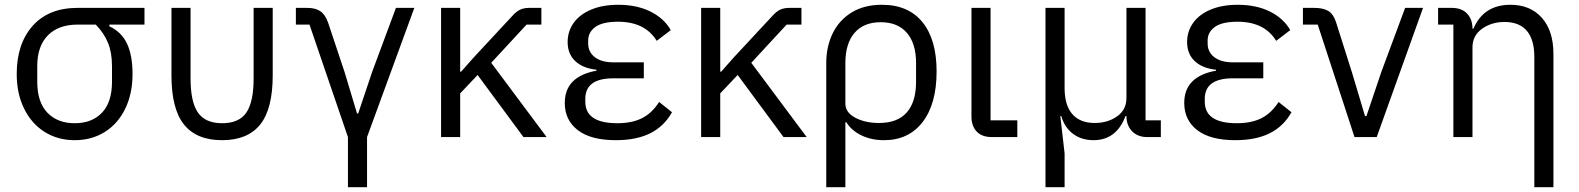

<svg xmlns="http://www.w3.org/2000/svg" viewBox="-20 -574 6611 804"><path d="M438 -464Q489 -440 512 -391Q535 -342 535 -264Q535 -182 504.5 -119Q474 -56 419 -21.5Q364 13 293 13Q222 13 167 -21.5Q112 -56 81 -119Q50 -182 50 -264Q50 -391 117 -466Q184 -541 305 -541H585V-471H438ZM305 -471Q225 -471 180.5 -426Q136 -381 136 -297V-232Q136 -146 178.5 -102Q221 -58 293 -58Q365 -58 407 -102Q449 -146 449 -232V-297Q449 -353 432.5 -394Q416 -435 381 -471Z M778 -245Q778 -147 809 -102.5Q840 -58 910 -58Q981 -58 1011.5 -102.5Q1042 -147 1042 -245V-541H1122V-258Q1122 -118 1069.5 -52.5Q1017 13 910 13Q803 13 750.5 -52.5Q698 -118 698 -258V-541H778Z M1437 0 1276 -471H1219V-541H1266Q1301 -541 1321.5 -527Q1342 -513 1354 -479L1423 -272L1475 -99H1480L1538 -272L1638 -541H1715L1517 0V210H1437Z M1980 -260 1907 -183V0H1827V-541H1907V-274H1911L1966 -336L2126 -508Q2142 -526 2158 -533.5Q2174 -541 2196 -541H2247V-471H2185L2037 -311L2269 0H2172Z M2794 -104Q2761 -45 2703 -16Q2645 13 2559 13Q2454 13 2399.5 -29Q2345 -71 2345 -143Q2345 -254 2478 -278V-282Q2421 -288 2389 -318Q2357 -348 2357 -398Q2357 -443 2382.5 -478.5Q2408 -514 2456 -534Q2504 -554 2569 -554Q2646 -554 2703 -526Q2760 -498 2789 -448L2730 -403Q2681 -483 2568 -483Q2503 -483 2473 -461Q2443 -439 2443 -405V-392Q2443 -356 2471 -334.5Q2499 -313 2548 -313H2676V-246H2548Q2431 -246 2431 -160V-148Q2431 -58 2565 -58Q2627 -58 2669 -79.5Q2711 -101 2740 -147Z M3069 -260 2996 -183V0H2916V-541H2996V-274H3000L3055 -336L3215 -508Q3231 -526 3247 -533.5Q3263 -541 3285 -541H3336V-471H3274L3126 -311L3358 0H3261Z M3440 -311Q3440 -379 3467 -434.5Q3494 -490 3546.5 -522Q3599 -554 3673 -554Q3784 -554 3843 -481Q3902 -408 3902 -275Q3902 -139 3843.5 -63Q3785 13 3682 13Q3629 13 3587.5 -7Q3546 -27 3524 -62H3520V210H3440ZM3816 -232V-310Q3816 -392 3777.5 -436.5Q3739 -481 3668 -481Q3597 -481 3558.5 -436.5Q3520 -392 3520 -310V-140Q3520 -103 3561.5 -81Q3603 -59 3661 -59Q3738 -59 3777 -103Q3816 -147 3816 -232Z M4133 0Q4092 0 4070 -23Q4048 -46 4048 -86V-541H4128V-70H4240V0Z M4358 210V-541H4438V-205Q4438 -133 4470.5 -96Q4503 -59 4564 -59Q4618 -59 4657.5 -86.5Q4697 -114 4697 -164V-541H4777V-70H4841V0H4784Q4744 0 4720.5 -24.5Q4697 -49 4697 -88H4693Q4655 13 4559 13Q4509 13 4473.5 -13.5Q4438 -40 4424 -88H4420L4438 68V210Z M5388 -104Q5355 -45 5297 -16Q5239 13 5153 13Q5048 13 4993.5 -29Q4939 -71 4939 -143Q4939 -254 5072 -278V-282Q5015 -288 4983 -318Q4951 -348 4951 -398Q4951 -443 4976.5 -478.5Q5002 -514 5050 -534Q5098 -554 5163 -554Q5240 -554 5297 -526Q5354 -498 5383 -448L5324 -403Q5275 -483 5162 -483Q5097 -483 5067 -461Q5037 -439 5037 -405V-392Q5037 -356 5065 -334.5Q5093 -313 5142 -313H5270V-246H5142Q5025 -246 5025 -160V-148Q5025 -58 5159 -58Q5221 -58 5263 -79.5Q5305 -101 5334 -147Z M5745 0H5652L5498 -471H5436V-541H5483Q5520 -541 5541.5 -528.5Q5563 -516 5574 -483L5641 -272L5696 -88H5702L5764 -272L5864 -541H5939Z M6066 0V-471H6002V-541H6059Q6101 -541 6123.5 -517Q6146 -493 6146 -454H6150Q6193 -554 6305 -554Q6388 -554 6436.5 -499.5Q6485 -445 6485 -348V210H6405V-336Q6405 -408 6373.5 -445Q6342 -482 6280 -482Q6226 -482 6186 -453.5Q6146 -425 6146 -375V0Z"/></svg>

Font: IBM Plex Sans SC
Style: Regular
Weight: 400
Designer: Mike Abbink; Paul van der Laan; Pieter van Rosmalen; Eunyou Noh; Wujin Sim; Chorong Kim; Dohee Lee; Yejin We; Jinhee Kim
Foundry: Sandoll Inc.
Version: Version 1.000